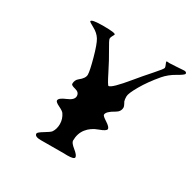

<svg xmlns="http://www.w3.org/2000/svg" viewBox="-147 -801 952 951"><g transform="rotate(30 329.5 -326.0)"><path d="M658.7 -642.6Q658.7 -635.7 622.1 -615.2Q585.4 -594.7 560.5 -565.4Q516.6 -513.7 488.5 -465.1Q460.4 -416.5 460.4 -398.9Q460.4 -381.3 463.9 -371.6L469.2 -361.8Q475.6 -350.1 475.6 -343.8Q475.6 -319.8 451.7 -306.6Q409.2 -283.2 409.2 -264.6Q409.2 -257.8 435.5 -241Q461.9 -224.1 461.9 -212.6Q461.9 -201.2 423.6 -187.7Q385.3 -174.3 363 -146Q340.8 -117.7 340.8 -77.1Q340.8 -64.5 366.7 -43.7Q392.6 -22.9 392.6 -11Q392.6 1 352.1 1L329.6 0.5L201.2 1Q166 1 166 -16.6Q166 -23.9 195.3 -41.3Q224.6 -58.6 230 -66.4Q243.7 -86.4 243.7 -115.2Q243.7 -144 226.6 -168.9Q220.2 -177.7 196.3 -189.2Q172.4 -200.7 172.4 -209.5Q172.4 -224.1 209.7 -239.3Q247.1 -254.4 247.1 -276.4Q247.1 -298.3 221.9 -304.4Q196.8 -310.5 196.8 -318.4Q196.8 -341.3 213.4 -354Q241.2 -375.5 241.2 -396.2Q241.2 -417 222.9 -483.9Q204.6 -550.8 190.2 -574.2Q175.8 -597.7 147.5 -612.8Q119.1 -627.9 119.1 -631.8Q119.1 -644 188 -644Q256.8 -644 256.8 -634.8Q256.8 -632.8 251 -622.8Q245.1 -612.8 245.1 -605.2Q245.1 -597.7 270.3 -555.4Q295.4 -513.2 324 -456.1Q352.5 -398.9 357.9 -398.9Q375.5 -398.9 446.8 -485.8Q477.5 -523.4 516.1 -566.7Q554.7 -609.9 554.7 -616.5Q554.7 -623 548.6 -636Q542.5 -648.9 547.9 -648.9L563.5 -647.9Q571.8 -647.9 600.6 -649.9L644 -652.8Q658.7 -652.8 658.7 -642.6Z"/></g></svg>

Font: Averia Serif Libre Light
Style: Italic
Weight: 300
Italic angle: -8.5°
Version: Version 1.002